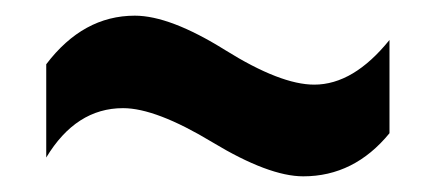

<svg xmlns="http://www.w3.org/2000/svg" viewBox="-20 -467 556 245"><path d="M39 -266V-385Q86 -447 152 -447Q197 -447 267.5 -403Q338 -359 381 -359Q431 -359 477 -416V-297Q432 -242 367 -242Q323 -242 251 -285.5Q179 -329 137 -329Q77 -329 39 -266Z"/></svg>

Font: Roundo SemiBold
Style: Regular
Weight: 600
Designer: Namrata Goyal (Gurmukhi), Shiva Nallaperumal (Latin)
Foundry: Indian Type Foundry
Version: Version 1.000;PS 1.0;hotconv 1.0.88;makeotf.lib2.5.647800